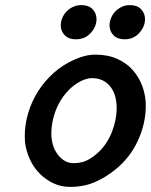

<svg xmlns="http://www.w3.org/2000/svg" viewBox="-20 -720 591 752"><path d="M368 -126Q401 -158 419 -205Q437 -252 437 -297Q437 -320 431.5 -341Q426 -362 414 -378.5Q402 -395 383.5 -404.5Q365 -414 340 -414Q330 -414 319.5 -411Q309 -408 298 -403Q270 -389 248 -366Q226 -343 211 -315Q196 -287 188.5 -256Q181 -225 181 -196Q181 -176 186.5 -155.5Q192 -135 203.5 -118.5Q215 -102 231 -91.5Q247 -81 268 -81Q299 -81 322 -92.5Q345 -104 368 -126ZM82 -140Q79 -152 78 -163.5Q77 -175 77 -187Q77 -232 90.5 -277.5Q104 -323 129.5 -363Q155 -403 191.5 -435.5Q228 -468 275 -488Q293 -496 313 -501Q333 -506 354 -506Q402 -506 439 -489.5Q476 -473 500.5 -445Q525 -417 538 -381Q551 -345 551 -306Q551 -237 520.5 -170Q490 -103 432 -56Q394 -25 351 -6.5Q308 12 254 12Q219 12 189.5 -2Q160 -16 138 -37.5Q116 -59 102 -86Q88 -113 82 -140ZM218 -621Q218 -635 224 -649.5Q230 -664 240.5 -675Q251 -686 266 -693Q281 -700 299 -700Q327 -700 342.5 -684Q358 -668 358 -645Q358 -616 335.5 -591Q313 -566 277 -566Q249 -566 233.5 -582Q218 -598 218 -621ZM409 -621Q409 -635 415 -649.5Q421 -664 431.5 -675Q442 -686 456.5 -693Q471 -700 489 -700Q517 -700 532.5 -684Q548 -668 548 -645Q548 -616 525.5 -591Q503 -566 468 -566Q440 -566 424.5 -582Q409 -598 409 -621Z"/></svg>

Font: Codetta
Style: Bold Italic
Weight: 700
Italic angle: -11°
Designer: Ulrich Proeller
Foundry: PROSA GmbH
Version: Version 2.00;September 29, 2018;FontCreator 11.5.0.2427 64-b